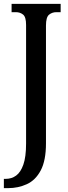

<svg xmlns="http://www.w3.org/2000/svg" viewBox="-29 -734 354 994"><path d="M-9 240V192H1Q31 192 54.5 175Q78 158 92 118Q106 78 106 9V-605Q106 -646 90.5 -658.5Q75 -671 53 -671H31V-714H285V-671H263Q241 -671 225 -658Q209 -645 209 -602V8Q209 97 182 148Q155 199 110 219.5Q65 240 13 240Z"/></svg>

Font: Noto Serif Thai ExtraCondensed Medium
Style: Regular
Weight: 500
Width: 2
Designer: Monotype Design Team
Foundry: Monotype Imaging Inc.
Version: Version 2.002; ttfautohint (v1.8.4.7-5d5b)